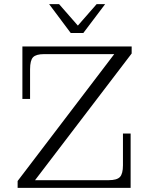

<svg xmlns="http://www.w3.org/2000/svg" viewBox="-20 -906 722 926"><path d="M65 -33 531 -645 615 -648 149 -37ZM65 0V-33L149 -37H610V0ZM88 -429V-645H193Q154 -645 139.5 -630Q125 -615 125 -572V-429ZM504 -37Q544 -37 558.5 -52.5Q573 -68 573 -109V-262H610V-37ZM88 -645V-682H615V-648L531 -645ZM321 -747 217 -886H265L370 -766H341L446 -886H487L382 -747Z"/></svg>

Font: Montagu Slab 144pt Light
Style: Regular
Weight: 300
Designer: Florian Karsten
Foundry: Florian Karsten
Version: Version 1.000